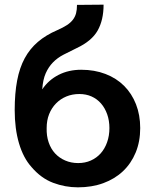

<svg xmlns="http://www.w3.org/2000/svg" viewBox="-20 -787 665 823"><path d="M314 16Q259 16 207.5 -3.5Q156 -23 115 -71Q80 -110 61.5 -172.5Q43 -235 43 -315Q43 -387 53.5 -442Q64 -497 86 -537.5Q108 -578 142.5 -607.5Q177 -637 226 -658Q251 -669 267 -679.5Q283 -690 292.5 -702.5Q302 -715 306 -730Q310 -745 310 -766L424 -767Q424 -701 398.5 -656Q373 -611 309 -581Q278 -566 252 -552.5Q226 -539 207 -519.5Q188 -500 176 -473Q164 -446 161 -404Q188 -444 231 -466Q274 -488 328 -488Q385 -488 432 -470Q479 -452 512 -419Q545 -386 563 -340Q581 -294 581 -238Q581 -180 561.5 -133Q542 -86 507 -53Q472 -20 423 -2Q374 16 314 16ZM315 -88Q345 -88 369.5 -99Q394 -110 411.5 -129.5Q429 -149 439 -177Q449 -205 449 -238Q449 -270 439.5 -297Q430 -324 413 -343.5Q396 -363 372.5 -373.5Q349 -384 320 -384Q290 -384 264.5 -373.5Q239 -363 220 -343.5Q201 -324 190.5 -297.5Q180 -271 180 -238Q179 -205 188.5 -177Q198 -149 216 -129.5Q234 -110 259.5 -99Q285 -88 315 -88Z"/></svg>

Font: Geist SemBd
Style: Regular
Weight: 400
Designer: Basement.studio, Andrés Briganti, Mateo Zaragoza
Foundry: Basement.studio, Vercel, Andrés Briganti, Guido Ferreyra, Mateo Zaragoza
Version: Version 1.401